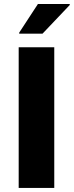

<svg xmlns="http://www.w3.org/2000/svg" viewBox="-20 -919 361 939"><path d="M71.4 0V-688H245.4V0ZM73.9 -754.3V-759.3L165.5 -899.5H321.1V-894.5L187.9 -754.3Z"/></svg>

Font: Saira Thin
Style: Regular
Weight: 100
Designer: Hector Gatti with collaboration of the Omnibus-Type team
Foundry: Omnibus-Type
Version: Version 1.101